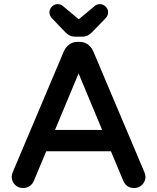

<svg xmlns="http://www.w3.org/2000/svg" viewBox="-20 -903 769 939"><path d="M232.4 -815.4Q221.7 -828.1 221.7 -843.3Q221.7 -858.4 233.9 -870.6Q246.1 -882.8 261.7 -882.8Q277.3 -882.8 288.1 -873L364.3 -809.6Q364.3 -808.6 365.2 -808.6L442.4 -873Q453.1 -882.8 468.8 -882.8Q484.4 -882.8 496.6 -870.6Q508.8 -858.4 508.8 -843.3Q508.8 -828.1 498 -815.4L429.7 -745.1Q409.2 -723.6 383.8 -723.6H346.7Q320.3 -723.6 298.8 -746.1ZM37.1 -39.1Q37.1 -48.8 43 -62.5L292 -651.4Q301.8 -672.9 318.8 -685.5Q335.9 -698.2 359.4 -698.2H369.1Q406.2 -698.2 428.7 -666Q432.6 -659.2 436.5 -651.4L685.5 -62.5Q691.4 -47.9 691.4 -39.1Q691.4 -15.6 675.3 0.5Q659.2 16.6 635.7 16.6Q611.3 16.6 595.7 1Q587.9 -6.8 583 -18.6L522.5 -163.1H206.1L145.5 -18.6Q138.7 -2 124.5 7.3Q110.4 16.6 92.8 16.6Q68.4 16.6 52.7 0Q37.1 -16.6 37.1 -39.1ZM479.5 -267.6 364.3 -543.9 249 -267.6Z"/></svg>

Font: FakePearl
Style: SemiBold
Weight: 400
Version: Version 1.2